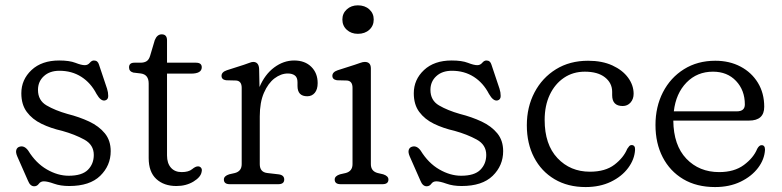

<svg xmlns="http://www.w3.org/2000/svg" viewBox="-20 -708 3004 738"><path d="M208.5 -436Q171 -436 148.5 -415.2Q126 -394.5 126 -362.5Q126 -322 159 -302.8Q192 -283.5 239.5 -270Q285 -258.5 322.8 -240.8Q360.5 -223 383 -195.5Q405.5 -168 405.5 -127Q405.5 -71.5 365.2 -32.2Q325 7 246 7Q212.5 7 187.5 -2Q162.5 -11 148.5 -11Q136 -11 129.2 -1.5Q122.5 8 111.5 8Q96 8 87.5 -13.5L46.5 -106.5Q39.5 -122.5 42.8 -132.2Q46 -142 56.5 -144.5Q74 -149 88.5 -129Q118 -81 160 -56.8Q202 -32.5 244 -32.5Q295 -32.5 317.8 -55.2Q340.5 -78 340.5 -112.5Q340.5 -151.5 304 -171.5Q267.5 -191.5 219 -205Q175 -215 139.5 -232.2Q104 -249.5 83 -277.8Q62 -306 62 -349.5Q62 -402 101.2 -438.8Q140.5 -475.5 207.5 -475.5Q247 -475.5 270 -466.5Q293 -457.5 306 -457.5Q317.5 -457.5 325 -466.5Q332.5 -475.5 341 -475.5Q356 -475.5 360.5 -459.5L391.5 -367Q396 -353 396 -339Q396 -325 384 -322Q367.5 -318 351 -347Q329 -389.5 292.5 -412.8Q256 -436 208.5 -436Z M522 -425.5 492.5 -429Q476 -433.5 476 -449Q476 -467 496.5 -467H520Q534.5 -467 543.5 -472.8Q552.5 -478.5 557 -493.5L575 -554Q584 -576 601.5 -576Q622 -576 622 -553V-467H733Q755.5 -467 755.5 -449.5Q755.5 -425 714 -425H622V-110.5Q622 -80.5 637 -63.5Q652 -46.5 678 -46.5Q705 -46.5 718.5 -57.8Q732 -69 741.5 -68.5Q748.5 -68.5 753 -62.8Q757.5 -57 755 -47.5Q752 -27.5 723.8 -10.2Q695.5 7 658 7Q610 7 580.8 -20Q551.5 -47 551.5 -100.5V-387Q551.5 -421 522 -425.5Z M976 -443.5 977.5 -373.5Q998 -422 1034 -448.8Q1070 -475.5 1110.5 -475.5Q1152 -475.5 1176.5 -451.2Q1201 -427 1201 -388.5Q1201 -364.5 1190 -351.2Q1179 -338 1161 -338Q1123.5 -338 1123.5 -377.5V-392Q1123.5 -410.5 1113.2 -418Q1103 -425.5 1086.5 -425.5Q1060 -425.5 1035.2 -406.8Q1010.5 -388 994.5 -351.2Q978.5 -314.5 978.5 -260.5V-77Q978.5 -46.5 1007 -43L1050 -38Q1072.5 -35.5 1072.5 -18Q1072.5 0 1049.5 0H863.5Q840.5 0 840.5 -18Q840.5 -31.5 861 -38L883 -43Q909 -50 909 -77V-370.5Q909 -396.5 888 -398.5L849 -399.5Q831.5 -402 831.5 -416.5Q831.5 -431 852 -438L917.5 -459Q928 -462.5 937.8 -466.2Q947.5 -470 953 -470Q974.5 -470 976 -443.5Z M1355.5 -578Q1330 -578 1313 -593.5Q1296 -609 1296 -633Q1296 -656.5 1313 -672Q1330 -687.5 1355.5 -687.5Q1382.5 -687.5 1399.5 -672Q1416.5 -656.5 1416.5 -633Q1416.5 -609 1399.5 -593.5Q1382.5 -578 1355.5 -578ZM1405.5 -445V-77Q1405.5 -50 1431.5 -43L1453 -38Q1473 -31.5 1473 -18Q1473 0 1450 0H1289.5Q1266.5 0 1266.5 -18Q1266.5 -31.5 1287 -38L1309 -43Q1335 -50 1335 -77V-370.5Q1335 -396.5 1314 -398.5L1275 -399.5Q1257.5 -402.5 1257.5 -416.5Q1257.5 -431 1278 -438L1343.5 -459Q1354.5 -462.5 1364.5 -466.2Q1374.5 -470 1382 -470Q1405.5 -470 1405.5 -445Z M1717 -436Q1679.5 -436 1657 -415.2Q1634.5 -394.5 1634.5 -362.5Q1634.5 -322 1667.5 -302.8Q1700.5 -283.5 1748 -270Q1793.5 -258.5 1831.2 -240.8Q1869 -223 1891.5 -195.5Q1914 -168 1914 -127Q1914 -71.5 1873.8 -32.2Q1833.5 7 1754.5 7Q1721 7 1696 -2Q1671 -11 1657 -11Q1644.5 -11 1637.8 -1.5Q1631 8 1620 8Q1604.5 8 1596 -13.5L1555 -106.5Q1548 -122.5 1551.2 -132.2Q1554.5 -142 1565 -144.5Q1582.5 -149 1597 -129Q1626.5 -81 1668.5 -56.8Q1710.5 -32.5 1752.5 -32.5Q1803.5 -32.5 1826.2 -55.2Q1849 -78 1849 -112.5Q1849 -151.5 1812.5 -171.5Q1776 -191.5 1727.5 -205Q1683.5 -215 1648 -232.2Q1612.5 -249.5 1591.5 -277.8Q1570.5 -306 1570.5 -349.5Q1570.5 -402 1609.8 -438.8Q1649 -475.5 1716 -475.5Q1755.5 -475.5 1778.5 -466.5Q1801.5 -457.5 1814.5 -457.5Q1826 -457.5 1833.5 -466.5Q1841 -475.5 1849.5 -475.5Q1864.5 -475.5 1869 -459.5L1900 -367Q1904.5 -353 1904.5 -339Q1904.5 -325 1892.5 -322Q1876 -318 1859.5 -347Q1837.5 -389.5 1801 -412.8Q1764.5 -436 1717 -436Z M2415.5 -347.5Q2415.5 -327.5 2403.8 -314Q2392 -300.5 2373.5 -300.5Q2333 -300.5 2333 -342V-355Q2333 -389 2305.2 -410.8Q2277.5 -432.5 2228 -432.5Q2182.5 -432.5 2147.8 -409Q2113 -385.5 2093.2 -343.8Q2073.5 -302 2073.5 -247Q2073.5 -152.5 2122.8 -100.2Q2172 -48 2247.5 -48Q2306.5 -48 2341.8 -75Q2377 -102 2391 -136Q2395.5 -143 2399 -146.8Q2402.5 -150.5 2408 -150.5Q2422 -150 2421 -132Q2419 -95.5 2394.5 -62.5Q2370 -29.5 2327.8 -9.2Q2285.5 11 2231 11Q2162.5 11 2111.5 -19.2Q2060.5 -49.5 2032.8 -103Q2005 -156.5 2005 -226.5Q2005 -296.5 2034.5 -352.8Q2064 -409 2117 -441.8Q2170 -474.5 2240.5 -474.5Q2294.5 -474.5 2333.8 -456.5Q2373 -438.5 2394.2 -409.5Q2415.5 -380.5 2415.5 -347.5Z M2917.5 -297.5Q2917.5 -244.5 2859 -244.5H2568Q2569 -149.5 2618.2 -98Q2667.5 -46.5 2744.5 -46.5Q2802.5 -46.5 2839.5 -74Q2876.5 -101.5 2890.5 -136Q2898.5 -150.5 2907.5 -150Q2920.5 -150 2920.5 -132.5Q2918.5 -95.5 2893.8 -62.8Q2869 -30 2826.5 -9.5Q2784 11 2728.5 11Q2657.5 11 2606.2 -19.5Q2555 -50 2527.2 -103.8Q2499.5 -157.5 2499.5 -227.5Q2499.5 -297.5 2528.2 -353.5Q2557 -409.5 2609 -442Q2661 -474.5 2729.5 -474.5Q2784 -474.5 2826.5 -452Q2869 -429.5 2893.2 -389.8Q2917.5 -350 2917.5 -297.5ZM2720.5 -432.5Q2659.5 -432.5 2618.8 -390.8Q2578 -349 2570 -280H2812Q2843 -280 2843 -306.5Q2843 -361 2809.2 -396.8Q2775.5 -432.5 2720.5 -432.5Z"/></svg>

Font: Fraunces 9pt SuperSoft Light
Style: Regular
Weight: 300
Version: Version 1.000;[b76b70a41]